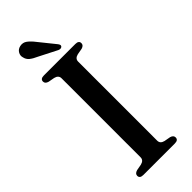

<svg xmlns="http://www.w3.org/2000/svg" viewBox="-286 -922 955 955"><g transform="rotate(-45 191.5 -444.0)"><path d="M250 -72Q250 -51 274.5 -45L307.5 -39Q326.5 -33.5 326.5 -18.5Q326.5 0 302 0H81Q56 0 56 -18.5Q56 -33.5 75.5 -39L108 -45Q133 -51 133 -72V-628Q133 -649 108 -655L75.5 -661Q56 -666.5 56 -681.5Q56 -700 81 -700H302Q326.5 -700 326.5 -681.5Q326.5 -666.5 307.5 -661L274.5 -655Q250 -649 250 -628ZM173.5 -843 240 -760.5Q244 -755.5 245.8 -750.2Q247.5 -745 244 -740.5Q236 -732 221.5 -738L125.5 -787Q102.5 -797 88.2 -808.5Q74 -820 70.5 -838.5Q66 -853 74.5 -867.8Q83 -882.5 101.5 -886.5Q122.5 -891 139.2 -878.5Q156 -866 173.5 -843Z"/></g></svg>

Font: Fraunces 9pt S000
Style: Regular
Weight: 400
Version: Version 1.000; ttfautohint (v1.8.3)